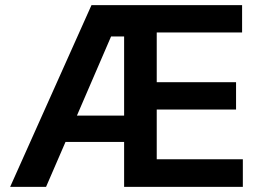

<svg xmlns="http://www.w3.org/2000/svg" viewBox="-20 -727 1019 747"><path d="M335.9 -707H921.9V-600.6H589.8V-407.2H898.4V-300.8H589.8V-107.4H924.8V0H462.9V-174.8H234.9L159.2 0H19.5ZM462.9 -277.3V-585H412.1L279.3 -277.3Z"/></svg>

Font: WEMIX Pretendard SemiBold
Style: Regular
Weight: 600
Designer: Base glyphs from Inter by Rasmus Andersson; Hangeul glyphs from Noto Sans CJK(Source Han Sans) by Jang Soo-young and Kan
Foundry: Kil Hyung-jin
Version: Version 1.000